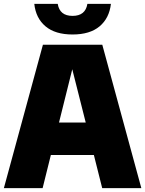

<svg xmlns="http://www.w3.org/2000/svg" viewBox="-21 -971 750 991"><path d="M-1 0 200.5 -740H507L708.5 0H506.5L463.5 -171H241.5L199 0ZM283.5 -338.5H421.5L352 -613.5ZM353.5 -793Q264 -793 214 -835Q164 -877 156 -951H277Q287 -889 353.5 -889Q420 -889 430 -951H551.5Q543 -877 493 -835Q443 -793 353.5 -793Z"/></svg>

Font: Encode Sans Semi Condensed Black
Style: Regular
Weight: 900
Width: 4
Designer: Multiple Designers
Foundry: Impallari Type
Version: Version 3.000; ttfautohint (v1.8.3) -l 8 -r 50 -G 200 -x 14 